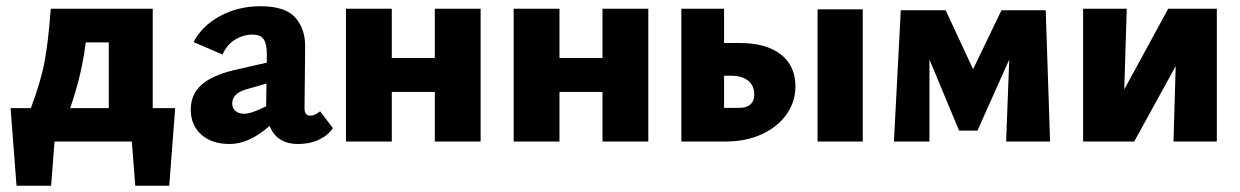

<svg xmlns="http://www.w3.org/2000/svg" viewBox="-20 -454 3978 616"><path d="M542 -107 523 142H414L403 0H155L144 142H33L14 -107H79Q112 -195 123.5 -259Q135 -323 141 -405L143 -426H470V-107ZM329 -107V-318H255Q243 -216 205 -107Z M1048 -43Q1033 -20 1003.5 -6Q974 8 937 8Q868 8 845 -50Q779 8 717 8Q659 8 625.5 -22.5Q592 -53 592 -102Q592 -151 626 -181.5Q660 -212 731 -229L836 -253V-282Q836 -313 826 -328Q816 -343 790 -343Q761 -343 734.5 -327Q708 -311 694 -279L601 -319Q628 -371 686 -402.5Q744 -434 816 -434Q896 -434 928 -397Q960 -360 959 -303L957 -107Q957 -83 975 -83Q991 -83 1007 -97ZM834 -113V-126L835 -186L769 -167Q725 -154 725 -122Q725 -107 735.5 -98Q746 -89 764 -89Q786 -89 834 -113Z M1522 -426V0H1375V-159H1237V0H1090V-426H1237V-268H1375V-426Z M2060 -426V0H1913V-159H1775V0H1628V-426H1775V-268H1913V-426Z M2532 -177Q2532 -127 2503 -86.5Q2474 -46 2423.5 -23Q2373 0 2309 0H2166V-426H2303V-316H2353Q2438 -316 2485 -279.5Q2532 -243 2532 -177ZM2400 -150Q2400 -179 2380.5 -195Q2361 -211 2326 -211H2303V-108H2353Q2375 -108 2387.5 -119Q2400 -130 2400 -150ZM2603 -424H2748V0H2603Z M3208 0 3218 -263 3116 -35H3057L2962 -263V0H2848L2870 -421H3014L3102 -232L3193 -421H3335L3349 0Z M3884 0H3745L3752 -242L3619 0H3455V-426H3595L3587 -167L3728 -426H3884Z"/></svg>

Font: Ysabeau Ultrabold
Style: Regular
Weight: 800
Designer: Christian Thalmann (Catharsis Fonts)
Version: Version 0.003